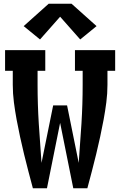

<svg xmlns="http://www.w3.org/2000/svg" viewBox="-20 -1002 640 1022"><path d="M155 0Q143 -45 131 -90.5Q119 -136 108 -181.5Q97 -227 87 -273Q77 -319 68.5 -365Q60 -411 54 -457.5Q48 -504 48 -551V-625H7V-735H221V-625H180V-551Q180 -447 186.5 -343Q193 -239 201 -135L263 -441H337L399 -135Q407 -239 413.5 -343Q420 -447 420 -551V-625H379V-735H593V-625H552V-551Q552 -504 546 -457.5Q540 -411 531.5 -365Q523 -319 513 -273Q503 -227 492 -181.5Q481 -136 469 -90.5Q457 -45 445 0H370L300 -348L230 0ZM193 -792 106 -863 239 -982H361L494 -863L407 -792L300 -913Z"/></svg>

Font: Iosevka Curly Slab XBdEx
Style: Regular
Weight: 800
Width: 7
Monospace: yes
Designer: Belleve Invis
Foundry: Belleve Invis
Version: Version 11.0.0; ttfautohint (v1.8.3)